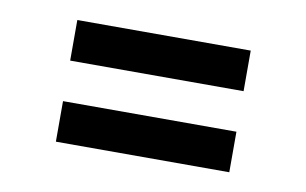

<svg xmlns="http://www.w3.org/2000/svg" viewBox="-40 -453 577 362"><g transform="rotate(10 249.0 -271.5)"><path d="M83 -155.3V-232.9H415V-155.3ZM83 -388.2H415V-310.5H83Z"/></g></svg>

Font: Turpis
Style: Regular
Weight: 400
Designer: GGBotNet
Foundry: f0n7
Version: 1.00